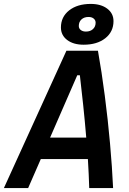

<svg xmlns="http://www.w3.org/2000/svg" viewBox="-48 -950 654 970"><path d="M-28.3 0 287.6 -693.8H446.8Q465.8 -587.4 481.4 -466.8Q497.1 -346.2 507.8 -225.8Q518.6 -105.5 523.4 0H402.8Q401.9 -33.7 400.1 -70.8Q398.4 -107.9 396 -146.5H158.2L94.2 0ZM205.1 -254.9H387.7Q380.9 -337.4 372.3 -418.7Q363.8 -500 355.5 -569.8H342.3ZM374.5 -724.1Q322.8 -724.1 291.3 -748Q259.8 -772 259.8 -811Q259.8 -864.7 301.3 -897.5Q342.8 -930.2 410.6 -930.2Q462.4 -930.2 493.9 -906.2Q525.4 -882.3 525.4 -843.3Q525.4 -789.6 483.9 -756.8Q442.4 -724.1 374.5 -724.1ZM386.2 -790.5Q408.2 -790.5 421.6 -803Q435.1 -815.4 435.1 -835.4Q435.1 -848.1 425.3 -856.2Q415.5 -864.3 399.4 -864.3Q377 -864.3 363.5 -851.8Q350.1 -839.4 350.1 -818.8Q350.1 -806.2 360.1 -798.3Q370.1 -790.5 386.2 -790.5Z"/></svg>

Font: CaskaydiaCove NFP SemiBold
Style: Italic
Weight: 600
Italic angle: -10°
Designer: Aaron Bell
Foundry: Saja Typeworks
Version: Version 2111.001; VTT 6.35;Nerd Fonts 3.1.1